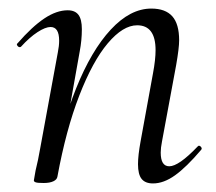

<svg xmlns="http://www.w3.org/2000/svg" viewBox="-20 -419 505 448"><path d="M302 -36Q302 -56 308 -89L337 -248Q343 -280 343 -302Q343 -360 300 -360Q267 -360 231.5 -318Q196 -276 165 -196Q134 -116 114 -7L102 -8Q122 -124 157.5 -212.5Q193 -301 238.5 -350Q284 -399 333 -399Q366 -399 382 -381Q398 -363 398 -325Q398 -307 391 -267L358 -89Q355 -74 355 -63Q355 -31 375 -31Q397 -31 441 -77Q443 -79 444 -79Q447 -79 449.5 -75.5Q452 -72 449 -69Q415 -29 388.5 -10Q362 9 337 9Q319 9 310.5 -1.5Q302 -12 302 -36ZM59 2 63 -21Q69 -45 74 -74L115 -297Q118 -312 118 -324Q118 -356 98 -356Q86 -356 67.5 -344Q49 -332 29 -310Q28 -309 26 -309Q23 -309 20.5 -312.5Q18 -316 21 -318Q55 -357 83.5 -376Q112 -395 138 -395Q155 -395 163 -384.5Q171 -374 171 -351Q171 -325 166 -299L114 -7Q113 0 104.5 4Q96 8 82 8Q68 8 63.5 6.5Q59 5 59 2Z"/></svg>

Font: Cormorant Garamond
Style: Italic
Weight: 400
Italic angle: -10°
Designer: Christian Thalmann (Catharsis Fonts)
Foundry: Catharsis Fonts
Version: Version 4.000